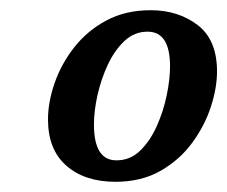

<svg xmlns="http://www.w3.org/2000/svg" viewBox="-20 -737 445 376"><path d="M206 -381Q146 -381 110 -412.5Q74 -444 74 -503Q74 -537 87 -574.5Q100 -612 125.5 -644.5Q151 -677 188.5 -697Q226 -717 275 -717Q329 -717 367 -688Q405 -659 405 -597Q405 -565 393 -528Q381 -491 356.5 -457.5Q332 -424 294.5 -402.5Q257 -381 206 -381ZM208 -423Q235 -423 254.5 -442Q274 -461 287 -490Q300 -519 306.5 -550.5Q313 -582 313 -607Q313 -675 269 -675Q243 -675 223.5 -656.5Q204 -638 191 -610Q178 -582 171 -551Q164 -520 164 -493Q164 -423 208 -423Z"/></svg>

Font: Noto Serif SemiCondensed Medium
Style: Italic
Weight: 500
Width: 4
Italic angle: -12°
Designer: Monotype Design Team
Foundry: Monotype Imaging Inc.
Version: Version 2.013